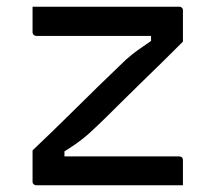

<svg xmlns="http://www.w3.org/2000/svg" viewBox="-20 -552 640 572"><path d="M77 -532H514Q518 -532 520 -530.5Q522 -529 523.5 -527Q525 -525 525 -521V-428Q492 -395 461.5 -365Q431 -335 402.5 -307.5Q374 -280 348 -254Q322 -228 296.5 -203Q271 -178 246 -155Q228 -139 210.5 -126.5Q193 -114 172 -101V-86H514Q519 -86 522 -83Q525 -80 525 -75V0H88Q85 0 82.5 -1.5Q80 -3 78.5 -5Q77 -7 77 -11V-104Q134 -158 182 -205.5Q230 -253 273 -295Q316 -337 356 -375Q374 -391 391 -403Q408 -415 430 -430V-445H88Q85 -445 82.5 -446.5Q80 -448 78.5 -450.5Q77 -453 77 -456Z"/></svg>

Font: Code D OnePiece
Style: Regular
Weight: 400
Version: Version 1.085; ttfautohint (v1.8.4.7-5d5b);Nerd Fonts 3.0.2